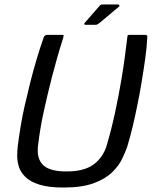

<svg xmlns="http://www.w3.org/2000/svg" viewBox="-20 -829 679 859"><path d="M264 10Q199 10 158 -2.5Q117 -15 95 -36Q73 -57 65 -81.5Q57 -106 57 -130Q57 -154 59 -172Q64 -213 72 -261.5Q80 -310 90 -354Q101 -402 114.5 -456.5Q128 -511 144 -564.5Q160 -618 176 -663Q178 -667 181.5 -670Q185 -673 190 -673Q207 -673 223.5 -673Q240 -673 257 -673Q264 -673 264.5 -671Q265 -669 262 -657Q249 -617 236.5 -573Q224 -529 212 -483Q192 -405 175.5 -329Q159 -253 151 -184Q148 -166 149 -148Q150 -130 156.5 -114.5Q163 -99 177 -87Q191 -75 216 -68.5Q241 -62 277 -62Q324 -62 355.5 -72Q387 -82 407.5 -100Q428 -118 440.5 -139.5Q453 -161 459 -184Q479 -252 495 -326.5Q511 -401 524 -478Q532 -526 538 -571Q544 -616 549 -657Q550 -669 551.5 -671Q553 -673 560 -673Q577 -673 594.5 -673Q612 -673 630 -673Q635 -673 637.5 -670Q640 -667 639 -663Q637 -618 629.5 -565Q622 -512 613 -458Q604 -404 594 -356Q585 -311 573.5 -262.5Q562 -214 549 -172Q541 -149 526.5 -118.5Q512 -88 482 -58.5Q452 -29 399.5 -9.5Q347 10 264 10ZM408 -718H363Q357 -718 357 -721.5Q357 -725 361 -729L423 -800Q427 -805 430 -807Q433 -809 440 -809H509Q512 -809 514 -805.5Q516 -802 513 -800L425 -726Q420 -723 416.5 -720.5Q413 -718 408 -718Z"/></svg>

Font: Glory Thin Medium
Style: Italic
Weight: 500
Italic angle: -12°
Version: Version 1.011